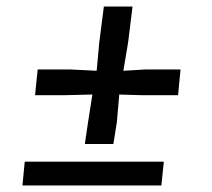

<svg xmlns="http://www.w3.org/2000/svg" viewBox="-20 -566 646 586"><path d="M239 -126.5 248.5 -191.5 262 -277.5 179.5 -275.5H87L95 -354H194L275 -350L283 -436.5L297 -546H384.5L371 -436.5L356.5 -350L425 -354H531L523.5 -275.5H411L344 -277.5L336.5 -191.5L326 -126.5ZM48.5 0 55.5 -72.5H480L472.5 0Z"/></svg>

Font: Merriweather 48pt ExtraBold
Style: Italic
Weight: 800
Italic angle: -7.8°
Version: Version 2.101